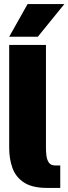

<svg xmlns="http://www.w3.org/2000/svg" viewBox="-20 -920 335 940"><path d="M250 -110H275V0H210Q138 0 97.5 -26.5Q57 -53 41 -97.5Q25 -142 25 -196V-700H205V-196Q205 -181 207 -160.5Q209 -140 218.5 -125Q228 -110 250 -110ZM295 -900 165 -740H25L115 -900Z"/></svg>

Font: Epunda Sans Black
Style: Regular
Weight: 900
Designer: Simon Atzbach
Foundry: typofactur
Version: Version 2.204; ttfautohint (v1.8.4.7-5d5b)